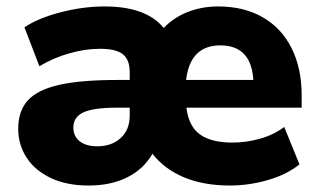

<svg xmlns="http://www.w3.org/2000/svg" viewBox="-20 -570 992 602"><path d="M37.1 -166Q37.1 -221.7 66.9 -254.9Q96.7 -288.1 164.6 -303.7Q232.4 -319.3 348.6 -319.3H386.7V-343.8Q386.7 -382.8 365.2 -399.9Q343.8 -417 293.9 -417Q247.1 -417 197.3 -402.8Q147.5 -388.7 103.5 -362.3L56.6 -484.4Q100.6 -513.7 170.9 -531.7Q241.2 -549.8 307.6 -549.8Q438.5 -549.8 493.2 -482.4Q525.4 -515.6 569.3 -532.7Q613.3 -549.8 664.1 -549.8Q745.1 -549.8 804.2 -515.6Q863.3 -481.4 894.5 -418.5Q925.8 -355.5 925.8 -271.5V-232.4H564.5Q571.3 -174.8 606.4 -148.9Q641.6 -123 709 -123Q752.9 -123 795.9 -135.3Q838.9 -147.5 871.1 -171.9L918.9 -54.7Q880.9 -23.4 821.3 -5.9Q761.7 11.7 700.2 11.7Q618.2 11.7 556.6 -14.2Q495.1 -40 458 -87.9Q430.7 -40 379.4 -14.2Q328.1 11.7 257.8 11.7Q189.5 11.7 139.6 -11.7Q89.8 -35.2 63.5 -75.7Q37.1 -116.2 37.1 -166ZM285.2 -111.3Q330.1 -111.3 358.4 -137.2Q386.7 -163.1 386.7 -208V-232.4H347.7Q273.4 -232.4 241.7 -217.8Q210 -203.1 210 -169.9Q210 -142.6 230 -127Q250 -111.3 285.2 -111.3ZM774.4 -319.3Q767.6 -427.7 670.9 -427.7Q576.2 -427.7 563.5 -319.3Z"/></svg>

Font: Min Sans Black
Style: Regular
Weight: 900
Designer: Jinseong-Kim, NotoSansCJK, Nunito
Foundry: Jinseong-Kim
Version: Version 1.000